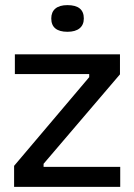

<svg xmlns="http://www.w3.org/2000/svg" viewBox="-20 -729 524 749"><path d="M35 0V-82L328 -428V-440H38V-517H448V-439L150 -90V-78H449V0ZM243 -605Q212 -605 196 -618Q180 -631 180 -657Q180 -682 196 -695.5Q212 -709 243 -709Q275 -709 291 -696Q307 -683 307 -657Q307 -632 290.5 -618.5Q274 -605 243 -605Z"/></svg>

Font: Bricolage Grotesque 20pt
Style: Regular
Weight: 400
Version: Version 1.001;gftools[0.9.33.dev8+g029e19f]